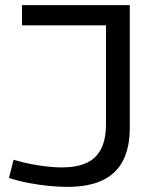

<svg xmlns="http://www.w3.org/2000/svg" viewBox="-20 -720 596 750"><path d="M15 -25 33 -96Q66 -86 99 -79.5Q132 -73 163.5 -69.5Q195 -66 221 -66Q278 -66 316.5 -83Q355 -100 374.5 -137.5Q394 -175 394 -236V-621H66V-700H487V-221Q487 -144 460.5 -92.5Q434 -41 380 -15.5Q326 10 243 10Q208 10 169 6Q130 2 90.5 -5.5Q51 -13 15 -25Z"/></svg>

Font: Georama SemiExpanded
Style: Regular
Weight: 400
Width: 6
Designer: Jean-Baptiste Levee
Foundry: Production Type
Version: Version 1.001